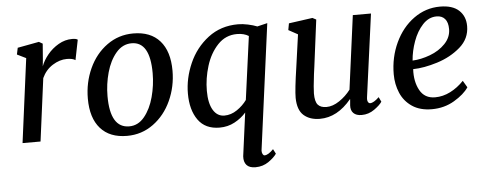

<svg xmlns="http://www.w3.org/2000/svg" viewBox="-52 -705 2784 1095"><g transform="rotate(-5 1339.5 -157.5)"><path d="M391 -567Q415 -567 423 -560L400 -445Q385 -456 351 -456Q310 -456 269.5 -430.5Q229 -405 208 -359L161 0H58L121 -481L70 -506L78 -544L201 -567L222 -555L215 -465L211 -426Q223 -459 249.5 -491.5Q276 -524 313 -545.5Q350 -567 391 -567Z M946 -337Q946 -246 909.5 -166Q873 -86 806.5 -37.5Q740 11 656 11Q557 11 504 -49Q451 -109 451 -220Q451 -312 487.5 -392Q524 -472 590.5 -520Q657 -568 741 -568Q840 -568 893 -508Q946 -448 946 -337ZM564 -224Q564 -42 673 -42Q724 -42 760 -86Q796 -130 814 -197Q832 -264 832 -333Q832 -513 727 -513Q675 -513 638 -469.5Q601 -426 582.5 -359.5Q564 -293 564 -224Z M1412 163Q1412 174 1416.5 182Q1421 190 1427 190Q1448 190 1478 159L1492 186Q1479 206 1446 229.5Q1413 253 1370 253Q1335 253 1319 235Q1303 217 1305 185L1338 -63Q1311 -32 1272 -11Q1233 10 1186 10Q1104 10 1063 -47.5Q1022 -105 1022 -199Q1022 -286 1059.5 -371.5Q1097 -457 1169.5 -512.5Q1242 -568 1341 -568Q1367 -568 1397.5 -561.5Q1428 -555 1450 -546L1508 -560L1413 154ZM1330 -513Q1265 -513 1220 -465.5Q1175 -418 1153 -347Q1131 -276 1131 -205Q1131 -134 1154.5 -95Q1178 -56 1219 -56Q1257 -56 1291.5 -79.5Q1326 -103 1348 -134L1397 -496Q1370 -513 1330 -513Z M1748 -247Q1738 -165 1738 -137Q1738 -90 1754 -72Q1770 -54 1803 -54Q1839 -54 1877 -79.5Q1915 -105 1942 -141L1998 -563H2102L2038 -90L2037 -79Q2037 -67 2041.5 -60.5Q2046 -54 2053 -54Q2073 -54 2104 -84L2117 -57Q2105 -38 2072 -14.5Q2039 9 1999 9Q1968 9 1952 -7Q1936 -23 1938 -52Q1938 -50 1941 -86L1940 -87Q1860 10 1760 10Q1703 10 1668 -20.5Q1633 -51 1632 -121Q1632 -168 1651 -295L1677 -481L1624 -510L1631 -548L1767 -567L1788 -556L1754 -291Z M2401 11Q2333 11 2288 -19.5Q2243 -50 2222 -99.5Q2201 -149 2201 -206Q2201 -303 2240 -386.5Q2279 -470 2347 -519Q2415 -568 2497 -568Q2569 -568 2605.5 -534Q2642 -500 2642 -444Q2642 -372 2586 -323.5Q2530 -275 2453 -251Q2376 -227 2314 -226Q2310 -155 2337.5 -105Q2365 -55 2425 -55Q2470 -55 2512.5 -76.5Q2555 -98 2590 -135L2613 -96Q2587 -57 2529.5 -23Q2472 11 2401 11ZM2315 -275Q2363 -277 2415.5 -296.5Q2468 -316 2503 -352.5Q2538 -389 2538 -436Q2538 -474 2521 -494Q2504 -514 2473 -514Q2428 -514 2393.5 -477Q2359 -440 2339 -384.5Q2319 -329 2315 -275Z"/></g></svg>

Font: Koeln Type Serif
Style: Italic
Weight: 400
Italic angle: -8°
Designer: Eben Sorkin
Foundry: Eben Sorkin
Version: Version 2.002